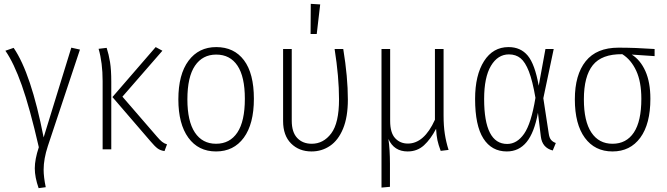

<svg xmlns="http://www.w3.org/2000/svg" viewBox="-20 -777 3469 999"><path d="M207 -62 351 -529 396 -519 229 -17Q207 50 207 106Q207 144 218 197L181 202Q161 145 161 99Q161 52 182 -11Q135 -216 93.5 -333Q52 -450 8 -513L51 -528Q142 -395 207 -62Z M617 -274 796 -67Q812 -48 823.5 -39Q835 -30 849 -26L836 9Q814 6 799.5 -5Q785 -16 763 -42L565 -272L790 -532L825 -513ZM559 -352V0H514V-355Q514 -451 493 -523L535 -528Q546 -494 552.5 -454Q559 -414 559 -352Z M1301 -263Q1301 -132 1248.5 -60.5Q1196 11 1104 11Q1012 11 960 -60.5Q908 -132 908 -260Q908 -390 961 -461Q1014 -532 1105 -532Q1198 -532 1249.5 -463.5Q1301 -395 1301 -263ZM955 -260Q955 -146 994 -87.5Q1033 -29 1104 -29Q1176 -29 1215 -87.5Q1254 -146 1254 -263Q1254 -378 1215.5 -435.5Q1177 -493 1105 -493Q1034 -493 994.5 -435Q955 -377 955 -260Z M1790 -259Q1790 -168 1765 -107.5Q1740 -47 1697 -18Q1654 11 1601 11Q1536 11 1494.5 -30.5Q1453 -72 1453 -147V-522H1498V-149Q1498 -89 1526.5 -59Q1555 -29 1602 -29Q1663 -29 1703.5 -83Q1744 -137 1744 -260Q1744 -377 1721 -522H1766Q1790 -376 1790 -259ZM1597 -757 1646 -754 1628 -600H1596Z M2273 8Q2261 -24 2256 -47.5Q2251 -71 2249 -107Q2221 -53 2186 -21Q2151 11 2101 11Q2030 11 2001 -54Q2009 2 2009 74V195L1965 199V-522H2010V-148Q2010 -86 2036 -58Q2062 -30 2102 -30Q2187 -30 2243 -154V-522H2288V-176Q2288 -122 2294.5 -80Q2301 -38 2314 3Z M2783 -331 2818 -522H2861L2807 -266L2835 -83Q2838 -60 2847.5 -49Q2857 -38 2872 -33L2856 6Q2801 -8 2794 -67L2779 -190Q2760 -87 2720 -38Q2680 11 2617 11Q2538 11 2495 -56.5Q2452 -124 2452 -262Q2452 -386 2498.5 -459Q2545 -532 2626 -532Q2689 -532 2726 -487.5Q2763 -443 2783 -331ZM2499 -262Q2499 -28 2619 -28Q2670 -28 2707 -81Q2744 -134 2766 -268Q2751 -356 2732 -405Q2713 -454 2688.5 -474Q2664 -494 2628 -494Q2570 -494 2534.5 -434.5Q2499 -375 2499 -262Z M3386 -485 3267 -493Q3312 -465 3338 -407Q3364 -349 3364 -263Q3364 -132 3311.5 -60.5Q3259 11 3167 11Q3075 11 3023 -60Q2971 -131 2971 -260Q2971 -388 3027.5 -458.5Q3084 -529 3198 -529Q3285 -529 3386 -522ZM3218 -495H3217Q3111 -496 3064.5 -438Q3018 -380 3018 -260Q3018 -146 3057 -87.5Q3096 -29 3167 -29Q3239 -29 3278 -87.5Q3317 -146 3317 -263Q3317 -351 3290.5 -408.5Q3264 -466 3218 -495Z"/></svg>

Font: Fira Sans Condensed ExtraLight
Style: Regular
Weight: 275
Width: 3
Designer: Carrois Corporate & Edenspiekermann AG
Foundry: Carrois Corporate GbR & Edenspiekermann AG
Version: Version 4.203